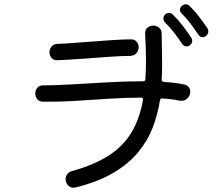

<svg xmlns="http://www.w3.org/2000/svg" viewBox="-20 -861 1040 893"><path d="M945 -729Q949 -722 949 -715Q949 -705 941 -696.5Q933 -688 922 -688Q911 -688 902 -700Q886 -725 865.5 -752Q845 -779 825 -798Q817 -806 817 -815Q817 -826 825.5 -833.5Q834 -841 844 -841Q854 -841 862 -833Q885 -811 906 -783.5Q927 -756 945 -729ZM784 -793Q807 -771 829.5 -742Q852 -713 870 -685Q874 -678 874 -671Q874 -661 866 -653Q858 -645 847 -645Q835 -645 827 -657Q811 -682 789.5 -709.5Q768 -737 748 -756Q740 -764 740 -775Q740 -786 748 -793.5Q756 -801 766 -801Q776 -801 784 -793ZM837 -468Q851 -465 858 -455.5Q865 -446 865 -434Q865 -418 851.5 -403.5Q838 -389 815 -393Q796 -397 775.5 -399.5Q755 -402 734 -403H732Q726 -403 724 -395Q714 -330 690.5 -268.5Q667 -207 622.5 -153Q578 -99 507 -57Q436 -15 331 11Q327 12 321 12Q305 12 295 -0.5Q285 -13 285 -28Q285 -39 292 -50Q299 -61 314 -65Q418 -94 485.5 -137.5Q553 -181 591.5 -245Q630 -309 645 -397V-399Q645 -407 637 -407Q561 -407 482 -401.5Q403 -396 326 -391.5Q249 -387 180 -388Q162 -388 153 -400Q144 -412 144 -426Q144 -440 153 -452Q162 -464 181 -464Q237 -464 314 -468.5Q391 -473 477.5 -478Q564 -483 646 -483Q655 -483 656 -492Q659 -533 659 -578Q659 -607 658 -638.5Q657 -670 655 -703Q654 -723 666 -732.5Q678 -742 693 -742Q707 -742 719.5 -732.5Q732 -723 732 -703Q732 -671 733 -635.5Q734 -600 734 -564Q734 -545 733.5 -527Q733 -509 732 -490Q732 -482 742 -480Q795 -477 837 -468ZM248 -581Q229 -580 219.5 -592Q210 -604 210 -618Q210 -632 219.5 -644Q229 -656 248 -657Q281 -658 325.5 -661.5Q370 -665 418 -668.5Q466 -672 511 -675Q556 -678 590 -678Q607 -678 616 -666.5Q625 -655 625 -641Q625 -627 615 -614.5Q605 -602 585 -601Q543 -601 483.5 -596.5Q424 -592 361.5 -587.5Q299 -583 248 -581Z"/></svg>

Font: Kiwi Maru
Style: Regular
Weight: 400
Designer: Hiroki-Chan
Version: Version 1.100